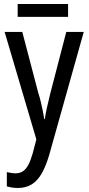

<svg xmlns="http://www.w3.org/2000/svg" viewBox="-20 -696 444 956"><path d="M3 -537H91L171 -232Q178 -211 183 -189.5Q188 -168 192.5 -146.5Q197 -125 200 -103H203Q207 -130 214.5 -163.5Q222 -197 231 -233L310 -537H397L224 79Q208 132 187.5 168Q167 204 138 222Q109 240 69 240Q54 240 41 238Q28 236 14 232V161Q24 163 35 165Q46 167 57 167Q79 167 94.5 156.5Q110 146 121.5 124Q133 102 143 67L161 -2ZM319 -676V-612H68V-676Z"/></svg>

Font: Noto Sans Display Condensed
Style: Regular
Weight: 400
Width: 3
Designer: Monotype Design Team
Foundry: Monotype Imaging Inc.
Version: Version 2.003